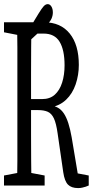

<svg xmlns="http://www.w3.org/2000/svg" viewBox="-29 -914 469 946"><path d="M-9.3 0V-49.3L83.5 -66.9H98.1L190.9 -49.3V0ZM55.2 0Q56.6 -61 56.6 -122.1Q56.6 -183.1 56.6 -246.1Q56.6 -309.1 56.6 -371.6V-430.7Q56.6 -493.2 56.6 -555.4Q56.6 -617.7 56.6 -680.2Q56.6 -742.7 55.2 -804.2H126Q125 -741.7 124.5 -679.7Q124 -617.7 124 -554.2Q124 -490.7 124 -419.9V-384.3Q124 -316.9 124 -251.7Q124 -186.5 124.5 -124.5Q125 -62.5 126 0ZM356 12.7Q322.8 12.7 305.9 -4.4Q289.1 -21.5 282.7 -64.9L254.9 -256.8Q248 -306.2 236.6 -330.6Q225.1 -355 206.3 -363.3Q187.5 -371.6 158.2 -371.6H90.8V-425.8H178.2Q216.8 -425.8 241 -447.5Q265.1 -469.2 277.1 -507.1Q289.1 -544.9 289.1 -592.3Q289.1 -668 264.6 -708.3Q240.2 -748.5 186 -748.5H89.8V-804.2H188.5Q269.5 -804.2 314.5 -748.8Q359.4 -693.4 359.4 -594.2Q359.4 -544.4 343.8 -498.5Q328.1 -452.6 296.6 -422.6Q265.1 -392.6 218.3 -384.8V-395Q239.7 -392.6 256.6 -383.1Q273.4 -373.5 285.9 -354.7Q298.3 -335.9 307.6 -307.1Q316.9 -278.3 324.2 -237.3L357.4 -38.6L333.5 -63.5L408.2 -49.3V0Q400.9 3.4 393.3 5.9Q385.7 8.3 376.2 10.5Q366.7 12.7 356 12.7ZM-9.3 -754.9V-804.2H89.8V-736.8H83.5ZM95.7 -734.9Q111.3 -764.6 128.2 -793.2Q145 -821.8 161.6 -848.1Q176.8 -873 186.3 -883.3Q195.8 -893.6 206.1 -893.6Q216.8 -893.6 224.1 -882.1Q231.4 -870.6 231.4 -852.5Q231.4 -836.9 224.4 -821.3Q217.3 -805.7 196.8 -786.6Q175.3 -766.6 153.1 -746.3Q130.9 -726.1 108.4 -705.1Z"/></svg>

Font: Scarab Serif
Style: Condensed
Weight: 400
Designer: John Roberts
Foundry: Scarab
Version: 1.0